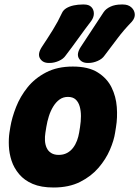

<svg xmlns="http://www.w3.org/2000/svg" viewBox="-20 -815 620 854"><path d="M492 -225Q487 -191 469 -149Q451 -107 418.5 -69Q386 -31 336.5 -6Q287 19 218 19Q163 19 125.5 3Q88 -13 65 -40.5Q42 -68 31.5 -100Q21 -132 19.5 -165Q18 -198 22 -225L26 -250Q33 -292 51.5 -339Q70 -386 102.5 -426.5Q135 -467 185 -493Q235 -519 304 -519Q373 -519 414.5 -493Q456 -467 476 -426.5Q496 -386 499.5 -339Q503 -292 496 -250ZM336 -250Q340 -275 340 -298.5Q340 -322 334.5 -341.5Q329 -361 316.5 -372.5Q304 -384 282 -384Q261 -384 245 -372.5Q229 -361 217 -341.5Q205 -322 197.5 -298.5Q190 -275 186 -250L182 -225Q179 -207 180 -189.5Q181 -172 187.5 -157.5Q194 -143 207.5 -134.5Q221 -126 241 -126Q262 -126 278 -134.5Q294 -143 305 -157.5Q316 -172 322.5 -189.5Q329 -207 332 -225ZM272 -568Q262 -553 241.5 -544Q221 -535 201 -535H197Q170 -535 158 -555Q146 -575 166 -606Q192 -645 215 -682Q238 -719 255 -756Q261 -770 275 -778.5Q289 -787 308 -791Q327 -795 347 -795H354Q375 -795 386 -784Q397 -773 397.5 -756Q398 -739 386 -722Q357 -684 329 -645Q301 -606 272 -568ZM445 -568Q435 -553 414.5 -544Q394 -535 374 -535H370Q343 -535 331 -555Q319 -575 339 -606Q365 -645 390 -683.5Q415 -722 441 -761Q451 -776 471.5 -785.5Q492 -795 520 -795H527Q550 -795 564 -782.5Q578 -770 579.5 -752.5Q581 -735 566 -718Q530 -681 502 -643.5Q474 -606 445 -568Z"/></svg>

Font: Winky Sans
Style: Bold Italic
Weight: 700
Italic angle: -8.97852°
Designer: Simon Atzbach
Foundry: typofactur
Version: Version 1.205